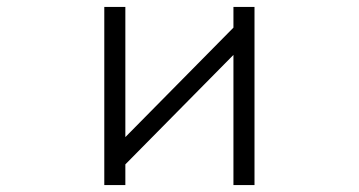

<svg xmlns="http://www.w3.org/2000/svg" viewBox="-20 -496 1040 556"><path d="M717 40H656V-337L343 -20V40H282V-476H343V-99L656 -416V-476H717Z"/></svg>

Font: NanumGothicCoding
Style: Regular
Weight: 400
Monospace: yes
Designer: Kwon Bruce; Nicolas Noh; Sung-woo Choi; Go-un Cha; Soo-hyun Park;
Foundry: NHN Corporation
Version: Version 2.000;PS 1;hotconv 1.0.49;makeotf.lib2.0.14853